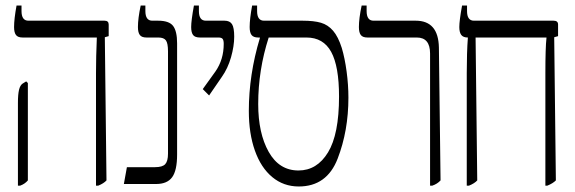

<svg xmlns="http://www.w3.org/2000/svg" viewBox="-20 -667 2085 696"><path d="M328 -402Q328 -461 331 -530V-531H62Q45 -531 38 -540Q31 -549 31 -569Q31 -598 40 -647H58V-627Q58 -592 83 -592H359Q374 -592 374 -578V-536L360 -532L366 -13Q356 -2 336 6H328ZM45 -294Q45 -325 49 -341.5Q53 -358 62 -364L75 -372L81 -366V-13Q70 0 53 6H45Z M440 -61H542Q569 -61 579 -72Q589 -83 589 -110V-481Q589 -510 581.5 -520.5Q574 -531 554 -531H511Q494 -531 487 -540Q480 -549 480 -569Q480 -600 490 -647H507V-627Q507 -592 532 -592H553Q593 -592 607.5 -573Q622 -554 622 -510V-107Q622 -49 604 -24.5Q586 0 546 0H429Z M715 -344 761 -408Q791 -451 791 -508Q791 -521 787 -526Q783 -531 772 -531H705Q687 -531 680 -540Q673 -549 673 -569Q673 -592 683 -647H701V-627Q701 -592 726 -592H794Q813 -592 821 -579.5Q829 -567 829 -534Q829 -500 817.5 -459.5Q806 -419 784 -388L738 -321Z M1243 -313Q1243 -193 1204 -92Q1165 9 1063 9Q1008 9 967 -25Q926 -59 904 -121Q882 -183 882 -265Q882 -396 922 -529V-531H916Q899 -531 892 -540Q885 -549 885 -569Q885 -598 894 -647H912V-627Q912 -592 937 -592H1077Q1118 -592 1143.5 -584.5Q1169 -577 1187.5 -555.5Q1206 -534 1219 -493Q1230 -456 1236.5 -407.5Q1243 -359 1243 -313ZM1209 -317Q1209 -427 1180.5 -479Q1152 -531 1091 -531H954Q916 -413 916 -290Q916 -184 954 -116.5Q992 -49 1062 -49Q1129 -49 1169 -114.5Q1209 -180 1209 -317Z M1539 -473Q1539 -531 1491 -531H1312Q1295 -531 1288 -540Q1281 -549 1281 -569Q1281 -600 1291 -647H1309V-627Q1309 -592 1334 -592H1487Q1569 -592 1571 -495L1577 -13Q1565 0 1547 6H1539Z M2003 -536 1989 -532 1995 -13Q1984 -2 1964 6H1957V-402Q1957 -494 1961 -530V-531H1704L1710 -13Q1700 -2 1680 6H1672V-402Q1672 -476 1676 -530V-531Q1659 -531 1652 -540.5Q1645 -550 1645 -569Q1645 -592 1655 -647H1673V-627Q1673 -592 1698 -592H1987Q2003 -592 2003 -578Z"/></svg>

Font: Noto Serif Hebrew CondLight
Style: Regular
Weight: 300
Width: 3
Designer: Monotype Design Team
Foundry: Monotype Imaging Inc.
Version: Version 1.000